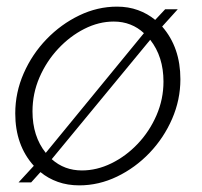

<svg xmlns="http://www.w3.org/2000/svg" viewBox="-20 -549 609 579"><path d="M219 10Q184 10 154.5 -0.5Q125 -11 102 -30L74 1H36L82 -49Q26 -111 26 -207Q26 -270 51.5 -328Q77 -386 120.5 -431Q164 -476 219 -502.5Q274 -529 333 -529Q367 -529 396 -518.5Q425 -508 448 -489L478 -521H516L469 -469Q524 -406 524 -310Q524 -248 499 -190.5Q474 -133 431 -88Q388 -43 333 -16.5Q278 10 219 10ZM78 -213Q78 -138 118 -88L414 -449Q396 -466 373 -475Q350 -484 323 -484Q278 -484 234.5 -462Q191 -440 155.5 -402Q120 -364 99 -315.5Q78 -267 78 -213ZM227 -35Q272 -35 316 -56.5Q360 -78 395.5 -115.5Q431 -153 452 -201.5Q473 -250 473 -303Q473 -378 433 -429L136 -69Q174 -35 227 -35Z"/></svg>

Font: Raleway Light
Style: Italic
Weight: 300
Italic angle: -12°
Designer: Matt McInerney, Pablo Impallari, Rodrigo Fuenzalida
Foundry: Matt McInerney, Pablo Impallari, Rodrigo Fuenzalida
Version: Version 4.026